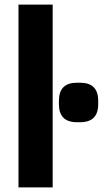

<svg xmlns="http://www.w3.org/2000/svg" viewBox="-20 -811 456 831"><path d="M60 -791H208V0H60ZM235 -360V-375Q235 -453 313 -453H327Q405 -453 405 -375V-360Q405 -282 327 -282H313Q235 -282 235 -360Z"/></svg>

Font: Krub
Style: Bold
Weight: 700
Version: Version 1.000; ttfautohint (v1.6)